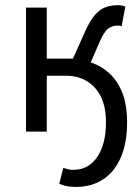

<svg xmlns="http://www.w3.org/2000/svg" viewBox="-20 -516 545 753"><path d="M278 217.1Q260.8 217.1 243.6 214.3Q226.5 211.4 212.3 204.3L228.4 142.8Q240 146.4 248.3 148.2Q256.6 150.1 266.7 150.1Q327.5 150.1 361.6 99.2Q395.7 48.4 395.7 -36.6Q395.7 -124.6 352.2 -171.8Q308.7 -219.1 238.7 -219.1H163.5V0H82V-486.1H163.5V-286.1H266.1L314.4 -394.1Q334.2 -437.4 353.6 -458.9Q373 -480.5 394.7 -488Q416.3 -495.6 442.7 -495.6Q459.5 -495.6 471.5 -490.1L456.9 -413Q452.9 -415 449.3 -415.4Q445.7 -415.7 440.7 -415.7Q422.1 -415.7 405.7 -404.8Q389.3 -393.8 370.6 -351.5L329.1 -255.7L247.3 -284.8Q317.1 -284.8 369.1 -256.9Q421.2 -228.9 449.8 -174.1Q478.5 -119.2 478.5 -37.3Q478.5 44.8 453.8 101.5Q429.1 158.3 384.1 187.7Q339.2 217.1 278 217.1Z"/></svg>

Font: Source Sans 3 VF
Style: Regular
Weight: 200
Designer: Paul D. Hunt
Foundry: Adobe
Version: Version 3.046;hotconv 1.0.118;makeotfexe 2.5.65603